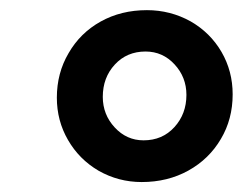

<svg xmlns="http://www.w3.org/2000/svg" viewBox="-20 -814 500 382"><path d="M261.9 -451.8Q215.7 -451.8 176 -474.4Q137.4 -497.1 115.3 -535.5Q93.1 -573.8 93.1 -619.6Q93.1 -668.7 116.5 -708.3Q139.6 -748.5 180.2 -771.1Q220.9 -793.8 272.3 -793.8Q319 -793.8 359.2 -771.5Q398.4 -749 420.7 -710.7Q442.9 -672.4 442.9 -626.3Q442.9 -576.9 419.5 -537.6Q396.1 -497.6 354.9 -474.7Q313.7 -451.8 261.9 -451.8ZM265.6 -534.8Q303.1 -534.8 327 -561.1Q350.9 -587.3 350.9 -625.2Q350.9 -660.5 327.2 -686Q303.6 -711.5 269.6 -711.5Q232.4 -711.5 208.5 -685.6Q184.5 -659.7 184.5 -621.3Q184.5 -586.1 208.2 -560.5Q231.9 -534.8 265.6 -534.8Z"/></svg>

Font: Merriweather Sans Variable Regular
Style: Italic
Weight: 300
Italic angle: -8°
Designer: Eben Sorkin
Foundry: Eben Sorkin
Version: Version 2.001